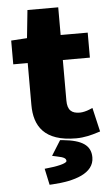

<svg xmlns="http://www.w3.org/2000/svg" viewBox="-58 -663 537 926"><g transform="rotate(-5 210.5 -200.5)"><path d="M291 12C332 12 368 2 396 -7L409 -11L382 -127L365 -120C353 -115 334 -110 320 -110C281 -110 260 -126 260 -174V-370H391V-491H260V-625H111L97 -490L20 -485V-370H90V-167C90 -65 137 12 291 12ZM213 14 168 86 191 91C227 98 235 105 235 117C235 124 212 136 144 143L127 145L144 224L160 223C265 217 361 188 361 110C361 52 319 24 226 15Z"/></g></svg>

Font: Falling Sky
Style: Bd+
Weight: 400
Designer: Paul D. Hunt
Foundry: Adobe Systems Incorporated
Version: Version 1.02